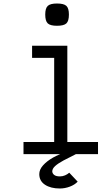

<svg xmlns="http://www.w3.org/2000/svg" viewBox="-20 -879 640 1095"><path d="M289 0V-596L336 -549H163V-618H364V0ZM114 0V-69H539V0ZM305 -732Q267 -732 252.5 -745.5Q238 -759 238 -796Q238 -832 252.5 -845.5Q267 -859 305 -859Q344 -859 358.5 -845.5Q373 -832 373 -796Q373 -759 358.5 -745.5Q344 -732 305 -732ZM321 196Q269 196 236.5 174.5Q204 153 204 114Q204 88 225.5 64Q247 40 282 20Q317 0 356 -11L413 0Q372 20 341.5 36.5Q311 53 294.5 68Q278 83 278 99Q279 111 289.5 119Q300 127 322 127Q337 127 351 121Q365 115 375 106L423 157Q406 175 378 185.5Q350 196 321 196Z"/></svg>

Font: Victor Mono
Style: Regular
Weight: 400
Monospace: yes
Designer: Rune Bjørnerås
Version: Version 1.561;gftools[0.9.30]